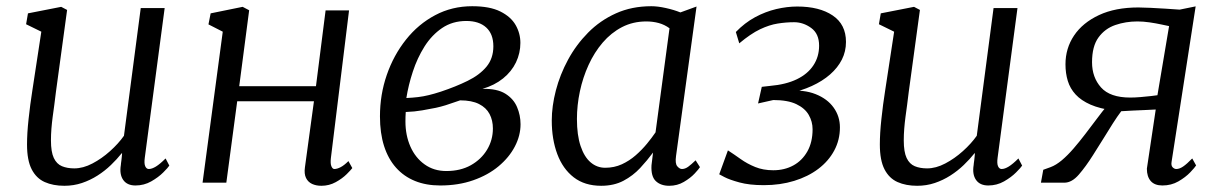

<svg xmlns="http://www.w3.org/2000/svg" viewBox="-20 -588 3924 618"><path d="M187 10Q151 10 124 -2Q97 -14 82 -43Q67 -72 67 -123Q67 -140.5 68.2 -161.2Q69.5 -182 72 -205Q74.5 -228 77.5 -251.2Q80.5 -274.5 84 -296L113 -486L64 -510L70 -545L177 -566L196 -556L160 -292Q157.5 -270.5 154.8 -250.5Q152 -230.5 149.5 -211.5Q147 -192.5 145.5 -173.8Q144 -155 144 -136Q144 -99 153.2 -79.5Q162.5 -60 179.5 -53Q196.5 -46 219 -46Q247.5 -46 277.5 -61.8Q307.5 -77.5 334.2 -101.5Q361 -125.5 379 -151L433 -562H510L446 -80Q443.5 -61.5 447.5 -52.8Q451.5 -44 459 -44Q469 -44 482 -52Q495 -60 513 -78L525 -55Q521 -48.5 505.5 -33Q490 -17.5 466.8 -4.2Q443.5 9 416 9Q389 9 376.5 -9Q364 -27 369 -57Q369 -58.5 369.5 -62.5Q370 -66.5 370.8 -72Q371.5 -77.5 372 -83.2Q372.5 -89 373 -94L372 -95Q356.5 -75.5 337 -56.8Q317.5 -38 294 -23Q270.5 -8 243.8 1Q217 10 187 10Z M1045 -79Q1043 -61 1046.8 -52.5Q1050.5 -44 1056 -44Q1065 -44 1076.2 -49.8Q1087.5 -55.5 1101.5 -69.5L1114 -47Q1110 -41.5 1096 -27.5Q1082 -13.5 1060.8 -1.8Q1039.5 10 1014.5 10Q997.5 10 984.5 4Q971.5 -2 965 -15.2Q958.5 -28.5 961.5 -49.5L990.5 -262H743.5L708.5 0H632L697 -486L651 -509.5L658 -545L761 -566L782 -555L750 -310.5H997L1028 -554.5H1103.5Z M1397 9Q1351.5 9 1315.8 -5.5Q1280 -20 1254.8 -48.2Q1229.5 -76.5 1216.2 -118Q1203 -159.5 1203 -213.5Q1203 -283.5 1225 -347Q1247 -410.5 1286.8 -460.5Q1326.5 -510.5 1380.8 -539.2Q1435 -568 1500 -568Q1556.5 -568 1590.5 -551Q1624.5 -534 1639.8 -507.2Q1655 -480.5 1655 -450Q1655 -417 1640.8 -387.2Q1626.5 -357.5 1599.2 -335.5Q1572 -313.5 1533 -302Q1580 -303 1606.5 -286.5Q1633 -270 1644.2 -243.5Q1655.5 -217 1655.5 -188Q1655.5 -151.5 1637.2 -116.5Q1619 -81.5 1585 -53Q1551 -24.5 1503.2 -7.8Q1455.5 9 1397 9ZM1416.5 -37.5Q1462 -37.5 1495.5 -56.2Q1529 -75 1547.8 -106.2Q1566.5 -137.5 1566.5 -174.5Q1566.5 -200.5 1555.8 -221Q1545 -241.5 1521.8 -253.2Q1498.5 -265 1461 -265Q1454 -263 1441.8 -258.5Q1429.5 -254 1414.2 -249.2Q1399 -244.5 1383 -241Q1363.5 -237 1339 -232.8Q1314.5 -228.5 1286 -227.5Q1285.5 -219.5 1285.2 -211.8Q1285 -204 1285 -197Q1285 -152.5 1301 -116.2Q1317 -80 1346.8 -58.8Q1376.5 -37.5 1416.5 -37.5ZM1288 -272.5Q1308.5 -273.5 1325.5 -275.5Q1342.5 -277.5 1360 -281.8Q1377.5 -286 1399 -293Q1447 -309 1485.2 -327.8Q1523.5 -346.5 1545.8 -373.2Q1568 -400 1568 -439Q1568 -478.5 1545 -499.5Q1522 -520.5 1481 -520.5Q1436.5 -520.5 1403 -497.8Q1369.5 -475 1346.2 -438Q1323 -401 1308.8 -357.5Q1294.5 -314 1288 -272.5Z M2156 -86Q2152.5 -61.5 2160 -52.8Q2167.5 -44 2175 -44Q2185 -44 2195 -51.2Q2205 -58.5 2219 -72L2233 -50Q2229.5 -44 2216 -29.5Q2202.5 -15 2181.2 -2.5Q2160 10 2134 10Q2107 10 2091 -5Q2075 -20 2077 -56L2082 -97Q2063.5 -72 2040.5 -47.2Q2017.5 -22.5 1986.8 -6.2Q1956 10 1915 10Q1862 10 1826.8 -17.2Q1791.5 -44.5 1773.8 -92Q1756 -139.5 1756 -200Q1756 -246 1769.2 -297Q1782.5 -348 1808.5 -396Q1834.5 -444 1873 -483Q1911.5 -522 1962.5 -545Q2013.5 -568 2076.5 -568Q2097 -568 2123 -562.2Q2149 -556.5 2170 -548L2222 -567ZM2135 -497Q2119.5 -508.5 2100.5 -513.8Q2081.5 -519 2060.5 -519Q2017.5 -519 1982.2 -500.8Q1947 -482.5 1920 -451Q1893 -419.5 1874.5 -379Q1856 -338.5 1846.5 -293.8Q1837 -249 1837 -205Q1837 -153 1848.8 -118Q1860.5 -83 1881 -65.5Q1901.5 -48 1928 -48Q1957 -48 1981.5 -59.2Q2006 -70.5 2026.2 -88.2Q2046.5 -106 2062.5 -125.5Q2078.5 -145 2090 -162Z M2438.5 8Q2392 8 2360 -0.8Q2328 -9.5 2311.5 -18.2Q2295 -27 2295 -27L2323 -104Q2343 -91 2364 -76Q2385 -61 2410.8 -50.5Q2436.5 -40 2469 -40Q2505 -40 2533.5 -55.5Q2562 -71 2578.8 -100.8Q2595.5 -130.5 2595.5 -172Q2595.5 -196.5 2583.2 -218Q2571 -239.5 2543.2 -252.8Q2515.5 -266 2469 -266L2420 -255L2432 -308.5L2458.5 -311.5Q2510 -316 2545 -333Q2580 -350 2598.2 -377.8Q2616.5 -405.5 2616.5 -441Q2616.5 -479.5 2591 -498Q2565.5 -516.5 2536 -516.5Q2510 -516.5 2483.2 -512.2Q2456.5 -508 2426.5 -493.8Q2396.5 -479.5 2359.5 -448.5L2348.5 -485Q2377 -514.5 2410.2 -532.5Q2443.5 -550.5 2478.5 -558.8Q2513.5 -567 2546 -567Q2617.5 -567 2660.2 -538.2Q2703 -509.5 2703 -453Q2703 -422.5 2689.8 -396.2Q2676.5 -370 2652 -348.5Q2627.5 -327 2593 -311.2Q2558.5 -295.5 2516.5 -286.5L2514.5 -295.5Q2567.5 -300 2605.2 -285Q2643 -270 2663.2 -241.8Q2683.5 -213.5 2683.5 -178Q2683.5 -137.5 2665.2 -103.5Q2647 -69.5 2614 -44.5Q2581 -19.5 2536.2 -5.8Q2491.5 8 2438.5 8Z M2932 10Q2896 10 2869 -2Q2842 -14 2827 -43Q2812 -72 2812 -123Q2812 -140.5 2813.2 -161.2Q2814.5 -182 2817 -205Q2819.5 -228 2822.5 -251.2Q2825.5 -274.5 2829 -296L2858 -486L2809 -510L2815 -545L2922 -566L2941 -556L2905 -292Q2902.5 -270.5 2899.8 -250.5Q2897 -230.5 2894.5 -211.5Q2892 -192.5 2890.5 -173.8Q2889 -155 2889 -136Q2889 -99 2898.2 -79.5Q2907.5 -60 2924.5 -53Q2941.5 -46 2964 -46Q2992.5 -46 3022.5 -61.8Q3052.5 -77.5 3079.2 -101.5Q3106 -125.5 3124 -151L3178 -562H3255L3191 -80Q3188.5 -61.5 3192.5 -52.8Q3196.5 -44 3204 -44Q3214 -44 3227 -52Q3240 -60 3258 -78L3270 -55Q3266 -48.5 3250.5 -33Q3235 -17.5 3211.8 -4.2Q3188.5 9 3161 9Q3134 9 3121.5 -9Q3109 -27 3114 -57Q3114 -58.5 3114.5 -62.5Q3115 -66.5 3115.8 -72Q3116.5 -77.5 3117 -83.2Q3117.5 -89 3118 -94L3117 -95Q3101.5 -75.5 3082 -56.8Q3062.5 -38 3039 -23Q3015.5 -8 2988.8 1Q2962 10 2932 10Z M3817.5 -78 3830 -55.5Q3826 -49 3811 -33.2Q3796 -17.5 3773 -4.2Q3750 9 3721.5 9Q3696.5 9 3684 -5.2Q3671.5 -19.5 3671.5 -45L3700 -235.5Q3685 -234.5 3664.8 -233.8Q3644.5 -233 3624.2 -232Q3604 -231 3589 -230Q3576.5 -213.5 3562 -190.8Q3547.5 -168 3531.5 -141.8Q3515.5 -115.5 3498 -88.5Q3475 -52 3452.5 -26Q3430 0 3406 0H3330.5L3338 -41.5L3361.5 -50Q3379 -56.5 3397.8 -72.2Q3416.5 -88 3435.5 -110Q3454.5 -132 3473.2 -156.5Q3492 -181 3509.8 -204.8Q3527.5 -228.5 3543.5 -248L3566 -232Q3520.5 -238 3490.2 -251.2Q3460 -264.5 3442.2 -283.8Q3424.5 -303 3417 -327.5Q3409.5 -352 3409.5 -381Q3409.5 -432.5 3437.2 -473.8Q3465 -515 3517.5 -539.5Q3570 -564 3644 -564Q3659 -564 3683.2 -562.8Q3707.5 -561.5 3733 -560Q3758.5 -558.5 3777 -557L3828.5 -567.5L3751 -67Q3749 -55 3754.5 -49.5Q3760 -44 3766 -44Q3776.5 -44 3788.2 -52Q3800 -60 3817.5 -78ZM3705.5 -281.5 3743 -504Q3735.5 -505.5 3718.2 -509.2Q3701 -513 3680.2 -516Q3659.5 -519 3641 -519Q3603.5 -519 3570 -507.5Q3536.5 -496 3515.8 -467.5Q3495 -439 3495 -387.5Q3495 -339 3524 -306.5Q3553 -274 3618 -274Q3632.5 -274 3650.8 -275.5Q3669 -277 3684.5 -278.8Q3700 -280.5 3705.5 -281.5Z"/></svg>

Font: Merriweather Light
Style: Italic
Weight: 300
Italic angle: -7.8°
Designer: Eben Sorkin
Foundry: Eben Sorkin
Version: Version 2.101